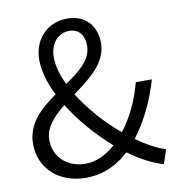

<svg xmlns="http://www.w3.org/2000/svg" viewBox="-84 -821 838 909"><g transform="rotate(-10 335.0 -366.0)"><path d="M257 13C342 13 410 -21 465 -73C524 -30 580 -1 631 13L653 -55C612 -67 565 -93 515 -128C573 -204 616 -294 644 -392H567C544 -306 508 -231 461 -170C390 -229 320 -307 271 -386C353 -446 437 -508 437 -604C437 -686 386 -745 299 -745C200 -745 135 -671 135 -575C135 -521 153 -461 183 -401C107 -348 37 -286 37 -188C37 -70 128 13 257 13ZM411 -116C368 -78 319 -53 266 -53C183 -53 116 -108 116 -193C116 -254 160 -300 215 -344C266 -261 337 -181 411 -116ZM241 -441C218 -488 205 -534 205 -576C205 -638 241 -686 299 -686C350 -686 370 -645 370 -602C370 -535 310 -488 241 -441Z"/></g></svg>

Font: Noto Sans HK DemiLight
Style: Regular
Weight: 350
Designer: Ryoko NISHIZUKA 西塚涼子 (kana, bopomofo & ideographs); Paul D. Hunt (Latin, Greek & Cyrillic); Sandoll Communications 산돌커뮤니
Foundry: Adobe
Version: Version 2.004;hotconv 1.0.118;makeotfexe 2.5.65603